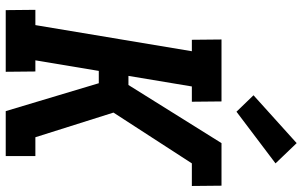

<svg xmlns="http://www.w3.org/2000/svg" viewBox="-208 -822 1031 654"><g transform="rotate(90 307.0 -495.5)"><path d="M225 0H15L14 -101H66L155 -634H116L115 -735H326L327 -634H275L239 -418H270L468 -735H613L614 -634H537L364 -367L448 -101H512V0H359L264 -317H222L186 -101H224ZM361 -786 305 -844 468 -991 537 -919Z"/></g></svg>

Font: Iosevka HT Extended
Style: Bold Italic
Weight: 700
Width: 7
Italic angle: -9°
Monospace: yes
Designer: Belleve Invis
Foundry: Belleve Invis
Version: Version 32.3.0; ttfautohint (v1.8.4)